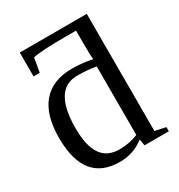

<svg xmlns="http://www.w3.org/2000/svg" viewBox="-160 -763 820 881"><g transform="rotate(-30 250.0 -322.5)"><path d="M121.1 -225.1Q121.1 -132.3 152.3 -86.7Q183.6 -41 248 -41Q303.2 -41 347.2 -60.1V-422.9Q303.7 -431.2 248 -431.2Q121.1 -431.2 121.1 -225.1ZM484.9 0H356L350.1 -34.2Q294.9 9.8 221.2 9.8Q33.2 9.8 33.2 -225.1Q33.2 -345.7 86.4 -408.4Q139.6 -471.2 243.2 -471.2Q295.9 -471.2 350.1 -460Q347.2 -476.1 347.2 -541V-612.8H288.1Q164.1 -612.8 119.1 -603L106 -528.3H73.2V-654.8H428.2V-34.2L484.9 -22Z"/></g></svg>

Font: Tinos
Style: Regular
Weight: 400
Designer: Steve Matteson
Foundry: Monotype Imaging Inc.
Version: Version 1.23